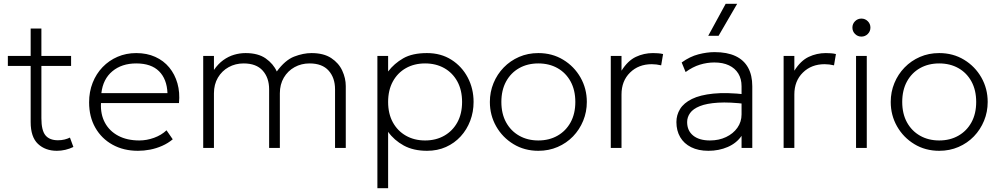

<svg xmlns="http://www.w3.org/2000/svg" viewBox="-20 -772 5214 1002"><path d="M277 15Q216.5 15 178.2 -21Q140 -57 140 -135V-623H196V-480H351V-428H196V-155Q196 -91.5 217.2 -65.8Q238.5 -40 282.5 -40Q301.5 -40 317.2 -44Q333 -48 345 -54L363 -5Q343.5 4.5 321.2 9.8Q299 15 277 15ZM21 -428V-480H153V-428Z M700 15Q625 15 567.5 -16.8Q510 -48.5 477.5 -105.5Q445 -162.5 445 -238Q445 -293 463.5 -340Q482 -387 515.5 -421.8Q549 -456.5 593.8 -475.8Q638.5 -495 691 -495Q746.5 -495 790.2 -475.2Q834 -455.5 863.2 -420Q892.5 -384.5 906 -337Q919.5 -289.5 914 -234H507Q504 -175.5 527.5 -131.8Q551 -88 597 -63.5Q643 -39 707 -39Q745.5 -39 783.8 -52.8Q822 -66.5 849 -92L881.5 -45Q857 -24.5 826.5 -11Q796 2.5 763.8 8.8Q731.5 15 700 15ZM509 -286H854Q851 -359.5 810 -400.2Q769 -441 691 -441Q615.5 -441 566.5 -400.2Q517.5 -359.5 509 -286Z M1040.5 0V-480H1096.5V-407Q1118.5 -439 1145.2 -458.2Q1172 -477.5 1201.5 -486.2Q1231 -495 1261.5 -495Q1327 -495 1366.8 -467Q1406.5 -439 1424.5 -399Q1468 -458.5 1515.5 -476.8Q1563 -495 1605.5 -495Q1669 -495 1708.5 -469Q1748 -443 1766.2 -403.2Q1784.5 -363.5 1784.5 -323V0H1728.5V-306Q1728.5 -366 1695 -403.5Q1661.5 -441 1595.5 -441Q1552.5 -441 1517.2 -421.5Q1482 -402 1461.2 -366.8Q1440.5 -331.5 1440.5 -285V0H1384.5V-306Q1384.5 -366 1351 -403.5Q1317.5 -441 1251.5 -441Q1208.5 -441 1173.2 -421.5Q1138 -402 1117.2 -366.8Q1096.5 -331.5 1096.5 -285V0Z M1949.5 210V-480H2005.5V-399Q2037 -440.5 2084.5 -467.8Q2132 -495 2208.5 -495Q2281 -495 2335.8 -460.2Q2390.5 -425.5 2421 -367.5Q2451.5 -309.5 2451.5 -240Q2451.5 -188 2434 -141.8Q2416.5 -95.5 2384.2 -60.2Q2352 -25 2307.5 -5Q2263 15 2208.5 15Q2137.5 15 2087.2 -12.5Q2037 -40 2005.5 -84V210ZM2198.5 -39Q2255 -39 2298.5 -63.8Q2342 -88.5 2366.8 -133.5Q2391.5 -178.5 2391.5 -240Q2391.5 -301.5 2366.8 -346.8Q2342 -392 2298.5 -416.5Q2255 -441 2198.5 -441Q2142 -441 2098.5 -416.5Q2055 -392 2030.2 -346.8Q2005.5 -301.5 2005.5 -240Q2005.5 -178.5 2030.2 -133.5Q2055 -88.5 2098.5 -63.8Q2142 -39 2198.5 -39Z M2789.5 15Q2717 15 2659.8 -19.8Q2602.5 -54.5 2569.5 -112.5Q2536.5 -170.5 2536.5 -240Q2536.5 -292 2555.5 -338.2Q2574.5 -384.5 2608.8 -419.8Q2643 -455 2689 -475Q2735 -495 2789.5 -495Q2862 -495 2919.2 -460.2Q2976.5 -425.5 3009.5 -367.5Q3042.5 -309.5 3042.5 -240Q3042.5 -188 3023.5 -141.8Q3004.5 -95.5 2970.5 -60.2Q2936.5 -25 2890.2 -5Q2844 15 2789.5 15ZM2789.5 -39Q2846 -39 2889.5 -63.8Q2933 -88.5 2957.8 -133.5Q2982.5 -178.5 2982.5 -240Q2982.5 -301.5 2957.8 -346.8Q2933 -392 2889.5 -416.5Q2846 -441 2789.5 -441Q2733 -441 2689.5 -416.5Q2646 -392 2621.2 -346.8Q2596.5 -301.5 2596.5 -240Q2596.5 -178.5 2621.2 -133.5Q2646 -88.5 2689.5 -63.8Q2733 -39 2789.5 -39Z M3167.5 0V-480H3223.5V-403Q3256.5 -455.5 3298.5 -475.2Q3340.5 -495 3387.5 -495Q3400.5 -495 3414.2 -494Q3428 -493 3440.5 -490L3430.5 -431Q3418 -434 3405.8 -435.5Q3393.5 -437 3381.5 -437Q3312.5 -437 3268 -393.2Q3223.5 -349.5 3223.5 -279V0Z M3677 15Q3624.5 15 3587 -3.8Q3549.5 -22.5 3529.8 -56.2Q3510 -90 3510 -135Q3510 -172 3529.2 -203.2Q3548.5 -234.5 3591 -255.5Q3633.5 -276.5 3703 -283.5Q3772.5 -290.5 3873 -279L3876 -229Q3787.5 -240 3727.8 -236.2Q3668 -232.5 3632.5 -218.2Q3597 -204 3581.5 -182.2Q3566 -160.5 3566 -135Q3566 -90 3597.5 -64.5Q3629 -39 3685 -39Q3732 -39 3769.2 -56.8Q3806.5 -74.5 3828.2 -105.2Q3850 -136 3850 -175V-322Q3850 -360.5 3833 -388.2Q3816 -416 3784.2 -431Q3752.5 -446 3708 -446Q3670 -446 3632.5 -434.5Q3595 -423 3558 -396L3537.5 -446Q3580.5 -477 3625 -488.5Q3669.5 -500 3709 -500Q3774.5 -500 3818.2 -479.5Q3862 -459 3884 -419.2Q3906 -379.5 3906 -322V0H3850V-63Q3824 -25 3778 -5Q3732 15 3677 15ZM3676 -585 3767 -752H3827L3730 -585Z M4069.5 0V-480H4125.5V-403Q4158.5 -455.5 4200.5 -475.2Q4242.5 -495 4289.5 -495Q4302.5 -495 4316.2 -494Q4330 -493 4342.5 -490L4332.5 -431Q4320 -434 4307.8 -435.5Q4295.5 -437 4283.5 -437Q4214.5 -437 4170 -393.2Q4125.5 -349.5 4125.5 -279V0Z M4447.5 0V-480H4503.5V0ZM4475.5 -581Q4456 -581 4442.2 -594.8Q4428.5 -608.5 4428.5 -628Q4428.5 -647.5 4442.2 -661.2Q4456 -675 4475.5 -675Q4495 -675 4508.8 -661.2Q4522.5 -647.5 4522.5 -628Q4522.5 -608.5 4508.8 -594.8Q4495 -581 4475.5 -581Z M4881.5 15Q4809 15 4751.8 -19.8Q4694.5 -54.5 4661.5 -112.5Q4628.5 -170.5 4628.5 -240Q4628.5 -292 4647.5 -338.2Q4666.5 -384.5 4700.8 -419.8Q4735 -455 4781 -475Q4827 -495 4881.5 -495Q4954 -495 5011.2 -460.2Q5068.5 -425.5 5101.5 -367.5Q5134.5 -309.5 5134.5 -240Q5134.5 -188 5115.5 -141.8Q5096.5 -95.5 5062.5 -60.2Q5028.5 -25 4982.2 -5Q4936 15 4881.5 15ZM4881.5 -39Q4938 -39 4981.5 -63.8Q5025 -88.5 5049.8 -133.5Q5074.5 -178.5 5074.5 -240Q5074.5 -301.5 5049.8 -346.8Q5025 -392 4981.5 -416.5Q4938 -441 4881.5 -441Q4825 -441 4781.5 -416.5Q4738 -392 4713.2 -346.8Q4688.5 -301.5 4688.5 -240Q4688.5 -178.5 4713.2 -133.5Q4738 -88.5 4781.5 -63.8Q4825 -39 4881.5 -39Z"/></svg>

Font: Geologica Roman Thin
Style: Regular
Weight: 250
Designer: Sindre Bremnes, Frode Helland
Foundry: Monokrom Skriftforlag AS
Version: Version 1.010;gftools[0.9.28]